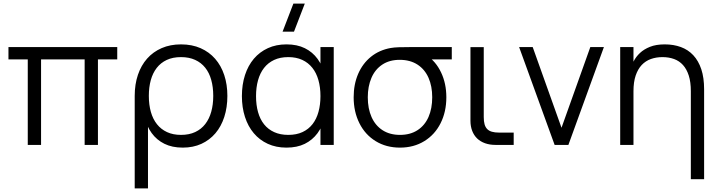

<svg xmlns="http://www.w3.org/2000/svg" viewBox="-20 -800 3968 1060"><path d="M133.3 0V-472H26.7V-540H627.3V-472H520.7V0H447.3V-472H206.7V0Z M723.7 240V-270.7H797V240ZM979.3 -55.3Q1024.2 -55.3 1057.7 -71Q1091.2 -86.7 1113.2 -115.2Q1135.3 -143.7 1146.3 -183.2Q1157.3 -222.7 1157.3 -270.7Q1157.3 -319.3 1146.2 -358.9Q1135.2 -398.5 1112.9 -426.3Q1090.7 -454.2 1057.2 -469.4Q1023.8 -484.7 979.3 -484.7Q933.8 -484.7 900.4 -469Q867 -453.3 845.1 -424.9Q823.2 -396.5 812.4 -357.3Q801.7 -318.2 801.7 -270.7Q801.7 -221.8 812.9 -182.1Q824.2 -142.3 846.6 -114.2Q869 -86 902.2 -70.7Q935.3 -55.3 979.3 -55.3ZM763.8 -270.7H723.7Q723.7 -334.5 741.4 -386.8Q759.2 -439.2 792.2 -476.5Q825.2 -513.8 872.6 -534.4Q920 -555 979.3 -555Q1040 -555 1087.5 -534Q1135 -513 1167.8 -475.4Q1200.7 -437.8 1218 -385.5Q1235.3 -333.2 1235.3 -270.7Q1235.3 -207 1218.2 -154.3Q1201.2 -101.7 1169.2 -64.2Q1137.3 -26.7 1091.8 -5.8Q1046.3 15 989.3 15Q930.2 15 887.6 -6.2Q845 -27.3 817.4 -65.3Q789.8 -103.3 776.8 -155.8Q763.8 -208.2 763.8 -270.7Z M1603 -625H1540L1599.7 -780H1662.7ZM1822.5 -540V0H1749.2V-540ZM1561.5 -555Q1620.7 -555 1663.2 -533.8Q1705.8 -512.7 1733.4 -474.7Q1761 -436.7 1774 -384.2Q1787 -331.8 1787 -269.3Q1787 -206.5 1773.7 -154.1Q1760.3 -101.7 1732.6 -64.2Q1704.8 -26.7 1662.4 -5.8Q1620 15 1561.5 15Q1504 15 1458.4 -6Q1412.8 -27 1381.1 -64.6Q1349.3 -102.2 1332.4 -154.5Q1315.5 -206.8 1315.5 -269.3Q1315.5 -333 1332.6 -385.7Q1349.7 -438.3 1381.6 -475.8Q1413.5 -513.3 1459.1 -534.2Q1504.7 -555 1561.5 -555ZM1571.5 -484.7Q1526.7 -484.7 1493.2 -469Q1459.7 -453.3 1437.6 -424.8Q1415.5 -396.3 1404.5 -356.8Q1393.5 -317.3 1393.5 -269.3Q1393.5 -220.7 1404.6 -181.1Q1415.7 -141.5 1437.9 -113.7Q1460.2 -85.8 1493.7 -70.6Q1527.2 -55.3 1571.5 -55.3Q1617 -55.3 1650.4 -71Q1683.8 -86.7 1705.8 -115.1Q1727.7 -143.5 1738.4 -182.9Q1749.2 -222.3 1749.2 -269.3Q1749.2 -318.2 1737.9 -357.9Q1726.7 -397.7 1704.2 -425.8Q1681.8 -454 1648.7 -469.3Q1615.5 -484.7 1571.5 -484.7Z M2188.2 15Q2112 15 2053.9 -20.8Q1995.8 -56.5 1964.2 -119.8Q1932.5 -183 1932.5 -263Q1932.5 -334.5 1957.3 -392.1Q1982.2 -449.7 2028.2 -486.8Q2074.2 -523.8 2136.8 -535Q2155.8 -538.3 2181.6 -539.2Q2207.3 -540 2241.5 -540H2474.2V-472H2312.2L2336.5 -493.3Q2386 -461.2 2415.1 -400.2Q2444.2 -339.2 2444.2 -263Q2444.2 -182.8 2412.4 -119.7Q2380.7 -56.5 2322.5 -20.8Q2264.3 15 2188.2 15ZM2188.2 -55.3Q2245.2 -55.3 2285.2 -81.4Q2325.3 -107.5 2345.8 -154.3Q2366.2 -201.2 2366.2 -263Q2366.2 -324 2345.8 -370.5Q2325.3 -417 2285.2 -443.2Q2245 -469.3 2188.2 -469.7Q2130.5 -470 2090.5 -443.3Q2050.5 -416.7 2030.5 -369.7Q2010.5 -322.7 2010.5 -263Q2010.5 -200.3 2031.4 -153.5Q2052.3 -106.7 2092.3 -81Q2132.3 -55.3 2188.2 -55.3Z M2816 -68H2735Q2711.8 -68 2695.8 -72.7Q2679.7 -77.3 2669.7 -87.5Q2659.7 -97.7 2655.2 -113.9Q2650.7 -130.2 2650.7 -153.7V-539.7H2577.3V-143.7V-133.3Q2577.3 -102.5 2586.9 -77.6Q2596.5 -52.7 2614.2 -35.6Q2632 -18.5 2657.8 -9.2Q2683.7 0 2715.7 0H2726H2816Z M3042 0 2846 -540H2921L3080 -94.7L3239 -540H3314L3118 0Z M3794 -296.5Q3794 -347 3782.6 -382.7Q3771.2 -418.3 3750.7 -441Q3730.2 -463.7 3701.2 -474.2Q3672.3 -484.7 3637.3 -484.7Q3602.7 -484.7 3573.4 -474.2Q3544.2 -463.8 3522.8 -441.2Q3501.5 -418.5 3489.4 -382.8Q3477.3 -347 3477.3 -296.5L3460.7 -416.7Q3466.5 -438.2 3478.8 -462.5Q3491.2 -486.8 3513 -507.4Q3534.8 -528 3568.3 -541.5Q3601.8 -555 3650 -555Q3698.7 -555 3738.8 -540.3Q3779 -525.7 3807.6 -495Q3836.2 -464.3 3851.8 -417.6Q3867.3 -370.8 3867.3 -306.7V189.5H3794ZM3404 0V-540H3477.3V0Z"/></svg>

Font: Vela Sans GX ExtLt
Style: Regular
Weight: 200
Designer: Principal design: Mikhail Sharanda - project Manrope.
Design modification: Ravid Balaliev
Foundry: Mikhail Sharanda
Version: Version 1.001